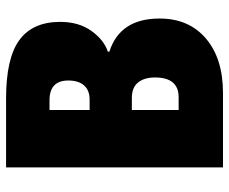

<svg xmlns="http://www.w3.org/2000/svg" viewBox="-81 -673 754 632"><g transform="rotate(-90 296.0 -357.0)"><path d="M288 -714Q421 -714 480.5 -670Q540 -626 540 -536Q540 -475 510.5 -433.5Q481 -392 442 -379V-374Q551 -339 551 -209Q551 -112 485 -56Q419 0 306 0H61V-714ZM284 -439Q315 -439 331 -457.5Q347 -476 347 -509Q347 -571 282 -571H250V-439ZM250 -146H292Q357 -146 357 -224Q357 -259 340.5 -279.5Q324 -300 290 -300H250Z"/></g></svg>

Font: Noto Sans Display Black Narrow
Style: Regular
Weight: 900
Width: 4
Designer: Monotype Design team
Foundry: Monotype Imaging Inc.
Version: Version 1.000